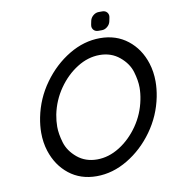

<svg xmlns="http://www.w3.org/2000/svg" viewBox="-92 -925 921 1015"><g transform="rotate(-10 369.0 -417.5)"><path d="M470.7 -619.6Q408.2 -619.6 349.9 -583Q291.5 -546.4 248.8 -485.1Q206.1 -423.8 190.9 -349.1Q184.6 -315.4 184.6 -284.7Q184.6 -247.1 198.7 -199.2Q212.9 -151.4 256.8 -114.7Q300.8 -78.1 363.3 -78.1Q425.3 -78.1 483.9 -114.7Q542.5 -151.4 585.2 -212.9Q627.9 -274.4 642.6 -349.1Q649.4 -382.8 649.4 -413.6Q649.4 -451.7 635.3 -499Q621.1 -546.4 576.9 -583Q532.7 -619.6 470.7 -619.6ZM345.7 8.8Q259.3 8.8 198 -39.6Q136.7 -87.9 110.4 -169.4Q95.7 -215.8 95.7 -267.6Q95.7 -306.6 104 -349.1Q123.5 -447.8 182.1 -529.1Q240.7 -610.4 321.3 -658.7Q401.9 -707 488.3 -707Q574.7 -707 636.2 -658.7Q697.8 -610.4 723.6 -529.3Q738.3 -482.9 738.3 -430.7Q738.3 -391.6 730 -349.1Q710.4 -250.5 652.1 -169.2Q593.8 -87.9 512.9 -39.6Q432.1 8.8 345.7 8.8ZM525.4 -844.2Q541.5 -844.2 550.8 -833Q557.6 -824.2 557.6 -813.5Q557.6 -809.6 556.6 -805.2L552.7 -786.1Q549.3 -769.5 535.6 -758.1Q522 -746.6 506.3 -746.6H486.8Q470.2 -746.6 460.9 -757.8Q454.1 -766.6 454.1 -777.3Q454.1 -781.7 455.1 -786.1L459 -805.2Q462.4 -821.3 476.1 -832.8Q489.7 -844.2 506.3 -844.2Z"/></g></svg>

Font: Qaz
Style: Italic
Weight: 400
Italic angle: -11.25°
Designer: GGBotNet
Foundry: f0n7
Version: 0.70